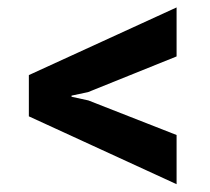

<svg xmlns="http://www.w3.org/2000/svg" viewBox="-20 -608 554 507"><path d="M212.4 -364.7 168.9 -355.5V-352.5L213.4 -342.8L446.3 -251.5V-121.6L56.2 -300.8V-409.7L446.3 -588.4V-459Z"/></svg>

Font: Ufes Sans
Style: Bold
Weight: 700
Designer: Ricardo Esteves & Filipe Motta
Foundry: ProDesignUfes - Ricardo Esteves, Filipe Motta (This is a derivative work, based on Roboto family, by Christian Robertson
Version: Version 2.0